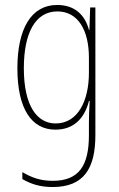

<svg xmlns="http://www.w3.org/2000/svg" viewBox="-20 -512 480 773"><path d="M192 241C317 241 364 167 364 32V-482H343L340 -392H338C322 -452 281 -492 210 -492C105 -492 50 -395 50 -237C50 -74 107 10 203 10C273 10 319 -31 338 -105H341C339 -73 338 -41 338 -19V32C338 156 297 216 192 216C141 216 106 202 70 181V209C105 229 141 241 192 241ZM204 -15C129 -15 76 -86 76 -237C76 -379 122 -466 211 -466C295 -466 338 -389 338 -280V-219C338 -107 294 -15 204 -15Z"/></svg>

Font: Noto Sans Armenian Condensed Thin
Style: Regular
Weight: 100
Width: 3
Designer: Monotype Design Team
Foundry: Monotype Imaging Inc.
Version: Version 2.008